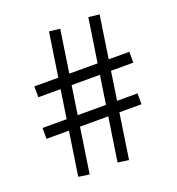

<svg xmlns="http://www.w3.org/2000/svg" viewBox="-132 -831 866 940"><g transform="rotate(-20 301.5 -361.0)"><path d="M283.9 -718 175.3 1.7 118.7 -6.4 227.7 -724.3ZM489.1 -718 380.5 1.7 323.6 -6.4 432.5 -724.3ZM531.2 -291V-234.4H36.4V-291ZM563.2 -496V-439.4H68.4V-496Z"/></g></svg>

Font: Public Sans Thin
Style: Regular
Weight: 100
Designer: The Public Sans project authors (U.S. Web Design System). Libre Franklin designed by Pablo Impallari and Rodrigo Fuenzal
Version: Version 1.008